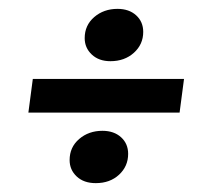

<svg xmlns="http://www.w3.org/2000/svg" viewBox="-20 -462 470 433"><path d="M44 -208 54 -284H395L385 -208ZM196 -49Q169 -49 153 -64Q137 -79 137 -101Q137 -130 158.5 -148.5Q180 -167 211 -167Q237 -167 253 -152.5Q269 -138 269 -115Q269 -87 248.5 -68Q228 -49 196 -49ZM229 -324Q203 -324 187 -339Q171 -354 171 -376Q171 -405 192.5 -423.5Q214 -442 245 -442Q271 -442 287 -427.5Q303 -413 303 -390Q303 -362 282 -343Q261 -324 229 -324Z"/></svg>

Font: Rasa
Style: Bold Italic
Weight: 700
Italic angle: -7.10001°
Designer: Anna Giedrys (Yrsa+Rasa design), David Brezina (Yrsa art-direction, Rasa art-direction, design)
Foundry: Rosetta Type Foundry
Version: Version 2.004